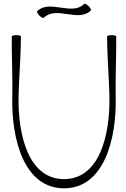

<svg xmlns="http://www.w3.org/2000/svg" viewBox="-20 -999 684 1044"><path d="M218 -902C285 -970 406 -875 474 -942C477 -945 471 -956 462 -966C452 -975 441 -981 438 -978C371 -910 250 -1005 182 -938C179 -935 185 -924 194 -914C204 -905 215 -899 218 -902ZM44 -800C43 -694 49 -587 47 -480C40 -233 115 25 328 25C541 25 616 -233 609 -480C607 -587 613 -694 612 -800C612 -805 600 -808 587 -808C573 -808 562 -804 562 -800C563 -693 572 -586 575 -480C580 -258 518 -25 328 -25C138 -25 76 -258 81 -480C84 -586 93 -693 94 -800C94 -804 83 -808 69 -808C56 -808 44 -805 44 -800Z"/></svg>

Font: Nupuram Condensed Thin
Style: Regular
Weight: 100
Width: 3
Designer: Santhosh Thottingal (santhosh.thottingal@gmail.com)
Foundry: SMC
Version: Version 1.000